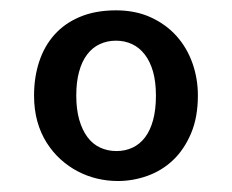

<svg xmlns="http://www.w3.org/2000/svg" viewBox="-20 -625 438 362"><path d="M353.1 -445Q353.1 -477 342.8 -506Q332.5 -535.1 312.7 -557.2Q292.8 -579.3 264.1 -592.4Q235.4 -605.5 198.8 -605.5Q160 -605.5 131 -593.3Q102 -581.2 82.7 -559.6Q63.5 -538.1 53.9 -508.8Q44.2 -479.5 44.2 -444.9Q44.2 -418.4 50.4 -396.1Q56.6 -373.9 67.9 -356.1Q79.2 -338.2 94.2 -324.6Q109.3 -310.9 126.7 -301.9Q144.1 -292.8 163.4 -288.2Q182.7 -283.7 202.2 -283.7Q230.8 -283.7 258.1 -293.5Q285.4 -303.3 306.4 -323.2Q327.3 -343.1 340.2 -373.5Q353.1 -403.9 353.1 -445ZM274 -444.8Q274 -418.5 268.7 -398.8Q263.4 -379.2 253.6 -366.2Q243.8 -353.2 230 -346.7Q216.2 -340.2 199.6 -340.2Q183 -340.2 168.9 -346.7Q154.8 -353.2 144.9 -366.5Q135 -379.7 129.4 -399.3Q123.8 -419 123.8 -444.9Q123.8 -470.8 129.2 -490.1Q134.5 -509.5 144.4 -522.4Q154.3 -535.4 168.2 -541.8Q182 -548.3 198.6 -548.3Q215.2 -548.3 229 -541.8Q242.8 -535.4 252.8 -522.4Q262.9 -509.5 268.5 -490.1Q274 -470.7 274 -444.8Z"/></svg>

Font: Saysettha
Style: Regular
Weight: 400
Designer: John M. Durdin
Foundry: Lao Script for Windows
Version: Version 2.201